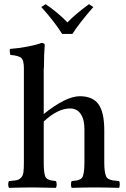

<svg xmlns="http://www.w3.org/2000/svg" viewBox="-20 -904 610 926"><path d="M191.9 -575.2H190.9V-354Q297.9 -439.9 365.2 -439.9Q427.2 -439.9 455.1 -401.1Q482.9 -362.3 482.9 -274.9V-122.1Q482.9 -96.2 485.1 -80.8Q487.3 -65.4 491 -55.4Q494.6 -45.4 504.4 -40.5Q514.2 -35.6 524.2 -33.9Q534.2 -32.2 554.2 -30.8Q557.6 -26.4 557.6 -14.4Q557.6 -2.4 554.2 2Q483.9 0 435.1 0Q394.5 0 326.2 2Q322.3 -2.4 322.3 -14.4Q322.3 -26.4 326.2 -30.8Q343.3 -32.2 351.6 -33.9Q359.9 -35.6 368.4 -40.5Q377 -45.4 380.1 -55.4Q383.3 -65.4 385.3 -81.1Q387.2 -96.7 387.2 -122.1V-280.8Q387.2 -328.6 369.1 -354.7Q351.1 -380.9 317.9 -380.9Q258.3 -380.9 190.9 -317.9V-122.1Q190.9 -96.2 192.6 -80.8Q194.3 -65.4 197.3 -55.7Q200.2 -45.9 208.3 -41Q216.3 -36.1 224.1 -34.4Q231.9 -32.7 249 -30.8Q253.4 -26.4 253.4 -14.4Q253.4 -2.4 249 2Q180.7 0 143.1 0Q92.3 0 23.9 2Q19.5 -2.4 19.5 -14.4Q19.5 -26.4 23.9 -30.8Q49.8 -32.7 61 -35.2Q72.3 -37.6 81.5 -47.1Q90.8 -56.6 93 -73.2Q95.2 -89.8 95.2 -122.1V-575.2Q95.2 -611.8 83.3 -623.8Q71.3 -635.7 29.8 -639.2Q28.3 -644 27.3 -653.6Q26.4 -663.1 27.8 -668Q68.4 -670.9 113 -679.4Q157.7 -688 179.2 -696.8Q195.8 -696.8 195.8 -687Q191.9 -646 191.9 -575.2ZM279.8 -740.2Q244.6 -797.4 179.2 -870.1L200.2 -883.8Q262.7 -840.8 305.2 -795.9Q343.3 -835.9 409.2 -883.8L430.2 -870.1Q361.8 -792 329.1 -740.2Z"/></svg>

Font: Common Serif Medium
Style: Regular
Weight: 500
Designer: Philipp H. Poll, Khaled Hosny
Foundry: Stefan Peev, Context Ltd.
Version: Version 1.026